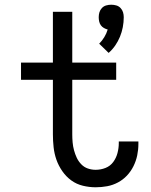

<svg xmlns="http://www.w3.org/2000/svg" viewBox="-20 -785 640 813"><path d="M440 -561 400 -600Q412 -612 421.5 -627.5Q431 -643 436 -660Q428 -662 420 -666.5Q412 -671 407 -678Q402 -685 400 -694Q398 -703 398 -712Q398 -723 401 -733Q404 -743 411.5 -751Q419 -759 429.5 -762Q440 -765 451 -765Q462 -765 472.5 -762Q483 -759 490.5 -751Q498 -743 501 -733Q504 -723 504 -712Q504 -691 500 -670Q496 -649 488 -629.5Q480 -610 468 -592.5Q456 -575 440 -561ZM385 8Q358 8 331 1.5Q304 -5 282 -21Q260 -37 244 -60Q228 -83 219 -108.5Q210 -134 207 -161.5Q204 -189 204 -216V-447H69V-520H204V-735H286V-520H472V-447H286V-216Q286 -199 287.5 -182Q289 -165 293.5 -148.5Q298 -132 305 -117Q312 -102 324 -89.5Q336 -77 352 -71.5Q368 -66 385 -66Q407 -66 427 -74Q447 -82 459.5 -99Q472 -116 477.5 -137Q483 -158 483 -179Q483 -181 483 -182.5Q483 -184 483 -186H566Q566 -183 566 -180.5Q566 -178 566 -175Q566 -151 561 -127Q556 -103 545 -81Q534 -59 517.5 -41.5Q501 -24 479.5 -12.5Q458 -1 434 3.5Q410 8 385 8Z"/></svg>

Font: Zed Sans Extended
Style: Regular
Weight: 400
Width: 7
Designer: Belleve Invis
Foundry: Belleve Invis
Version: Version 1.0.0; ttfautohint (v1.8.4)